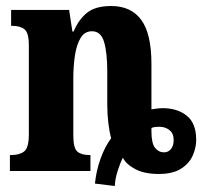

<svg xmlns="http://www.w3.org/2000/svg" viewBox="-20 -569 673 639"><path d="M296 42Q300 0 314.5 -40.5Q329 -81 350 -109Q344 -130 340.5 -160Q337 -190 337 -221V-330Q337 -393 326.5 -429Q316 -465 286 -465Q262 -465 248.5 -443Q235 -421 229.5 -385Q224 -349 224 -309V-118Q224 -76 237.5 -64.5Q251 -53 278 -53H281V0H13V-53H17Q45 -53 60.5 -65Q76 -77 76 -122V-418Q76 -460 61.5 -471.5Q47 -483 21 -483H17V-536H210L221 -464H225Q241 -503 269 -526Q297 -549 350 -549Q416 -549 450 -503Q484 -457 484 -356V-205Q491 -206 501 -207.5Q511 -209 522 -209Q570 -209 601.5 -184Q633 -159 633 -103Q633 -78 621.5 -51.5Q610 -25 582.5 -7.5Q555 10 508 10Q461 10 430.5 -6Q400 -22 389 -44Q380 -27 371.5 0Q363 27 362 50ZM526 -62Q540 -62 549 -73Q558 -84 558 -103Q558 -125 544 -136Q530 -147 511 -147Q500 -147 494 -146Q488 -145 484 -143V-132Q484 -92 496 -77Q508 -62 526 -62Z"/></svg>

Font: Noto Serif ExtraCondensed ExtraBold
Style: Regular
Weight: 800
Width: 2
Designer: Monotype Design Team
Foundry: Monotype Imaging Inc.
Version: Version 2.013; ttfautohint (v1.8.4.7-5d5b)